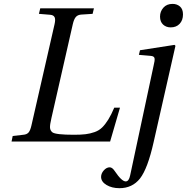

<svg xmlns="http://www.w3.org/2000/svg" viewBox="-20 -735 970 997"><path d="M811 -648.9Q811 -675.3 828.4 -695.1Q845.7 -714.8 876 -714.8Q898.9 -714.8 914.6 -701.2Q930.2 -687.5 930.2 -660.2Q930.2 -629.9 912.8 -611.3Q895.5 -592.8 866.2 -592.8Q842.8 -592.8 826.9 -607.4Q811 -622.1 811 -648.9ZM504.9 184.1Q504.9 165.5 519 149.7Q533.2 133.8 549.8 133.8Q563 133.8 576.2 153.8Q611.8 207 632.8 207Q649.4 207 655.8 175.8L777.8 -395Q784.7 -421.4 782.5 -432.4Q780.3 -443.4 763.2 -444.8L701.2 -450.2L707 -474.1L886.2 -502L891.1 -497.1L777.8 2.9Q747.1 140.1 707 191.9Q667 242.2 600.1 242.2Q561 242.2 533.2 225.6Q505.4 209 504.9 184.1ZM40 0 45.9 -28.8 101.1 -35.2Q119.1 -36.6 128.2 -46.9Q137.2 -57.1 143.1 -83L263.2 -608.9Q269 -633.8 263.7 -645.3Q258.3 -656.7 241.2 -658.2L182.1 -663.1L189 -691.9H467.8L460.9 -663.1L400.9 -659.2Q382.8 -657.7 373.3 -646.2Q363.8 -634.8 357.9 -608.9L247.1 -122.1Q238.8 -86.9 239.7 -72Q240.7 -57.1 252 -47.9Q269 -35.2 363.8 -35.2Q400.4 -35.2 424.3 -38.1Q448.2 -41 471.2 -49.1Q494.1 -57.1 510.5 -73.2Q526.9 -89.4 542.2 -114Q557.6 -138.7 573.2 -175.8H603L551.8 0Z"/></svg>

Font: Linguistics Pro
Style: Italic
Weight: 400
Italic angle: -12°
Designer: Stefan Peev, Context Ltd
Foundry: Stefan Peev, Context Ltd
Version: Version 001.000